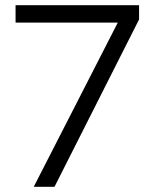

<svg xmlns="http://www.w3.org/2000/svg" viewBox="-20 -720 596 740"><path d="M110 0H190L516 -645V-700H40V-633H434Z"/></svg>

Font: Absans
Style: Regular
Weight: 400
Designer: Valerio Monopoli
Version: Version 1.200;Glyphs 3.2 (3217)